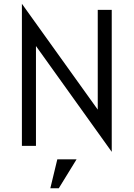

<svg xmlns="http://www.w3.org/2000/svg" viewBox="-20 -784 718 1032"><path d="M173.3 -536.6V0H97.7V-763.7L505.4 -194.8V-731H580.6V32.2ZM288.1 72.3H391.6L295.9 228H250.5Z"/></svg>

Font: Glacial Indifference
Style: Regular
Weight: 400
Designer: Alfredo Marco Pradil
Foundry: Alfredo Marco Pradil
Version: Version 1.312